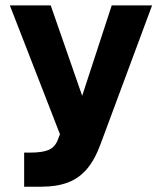

<svg xmlns="http://www.w3.org/2000/svg" viewBox="-20 -520 602 714"><path d="M69.8 47.5V174.3H134.1Q190.6 174.3 232.1 158.8Q273.6 143.3 303.1 108.6Q332.7 73.9 354.1 15.5L545.6 -500H395.5L285.6 -163.7L168.6 -500H16.6L203 -20.8L193.8 2.8Q183.3 28 160.3 37.7Q137.4 47.5 91.9 47.5Z"/></svg>

Font: Overused Grotesk Light
Style: Regular
Weight: 300
Designer: RandomMaerks
Version: Version 0.005